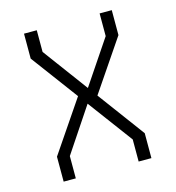

<svg xmlns="http://www.w3.org/2000/svg" viewBox="-108 -822 837 915"><g transform="rotate(-15 310.0 -365.0)"><path d="M463.5 -109 93.5 -607V-730H156.5V-623L526.5 -123V0H463.5ZM93.5 -123 278.5 -395.5 314 -350.5 153.5 -110V0H93.5ZM306 -379.5 466.5 -618V-730H526.5V-607L341.5 -334.5Z"/></g></svg>

Font: Monaspace Krypton Var ExLight
Style: Regular
Weight: 200
Designer: Riley Cran and the Lettermatic Team
Version: Version 1.200 (Monaspace Krypton Var)